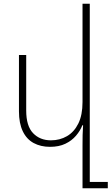

<svg xmlns="http://www.w3.org/2000/svg" viewBox="-20 -780 600 1033"><path d="M463 199H560V233H424V0Q424 -29 424.5 -54Q425 -79 427 -106H423Q412 -77 389 -50Q366 -23 331.5 -6.5Q297 10 249 10Q199 10 161 -10.5Q123 -31 102.5 -74Q82 -117 82 -181V-484H121V-185Q121 -102 158 -63.5Q195 -25 254 -25Q302 -25 340.5 -47.5Q379 -70 401.5 -115.5Q424 -161 424 -231V-760H463Z"/></svg>

Font: Noto Sans Armenian ExtraLight
Style: Regular
Weight: 250
Designer: Monotype Design Team
Foundry: Monotype Imaging Inc.
Version: Version 2.007